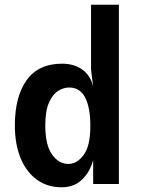

<svg xmlns="http://www.w3.org/2000/svg" viewBox="-20 -780 602 814"><path d="M241 14Q180.5 14 136 -18.5Q91.5 -51 67.2 -110Q43 -169 43 -248Q43 -371 93.2 -440.5Q143.5 -510 243 -510Q294 -510 329.2 -484.8Q364.5 -459.5 375 -412L366 -485V-760H484V0H375V-102Q361.5 -50.5 327.5 -18.2Q293.5 14 241 14ZM270 -85Q306 -85 334.5 -122.8Q363 -160.5 363 -246Q363 -324 341 -366.5Q319 -409 273 -409Q249.5 -409 226.2 -394.5Q203 -380 187.5 -344.8Q172 -309.5 172 -248Q172 -165.5 200.5 -125.2Q229 -85 270 -85Z"/></svg>

Font: Alatsi
Style: Regular
Weight: 400
Designer: Spyros Zevelakis, Eben Sorkin
Foundry: www.sorkintype.com
Version: Version 1.008; ttfautohint (v1.8.4.7-5d5b)